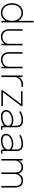

<svg xmlns="http://www.w3.org/2000/svg" viewBox="1758 -2524 778 4333"><g transform="rotate(90 2146.5 -358.0)"><path d="M270 11Q207 11 158 -21Q109 -53 81 -109.5Q53 -166 53 -239Q53 -312 81 -368.5Q109 -425 158 -457Q207 -489 270 -489Q332 -489 379 -458Q426 -427 452 -374V-727H486V0H452V-104Q426 -51 379 -20Q332 11 270 11ZM270 -23Q323 -23 364 -50Q405 -77 428.5 -126Q452 -175 452 -239Q452 -303 428.5 -351.5Q405 -400 364 -427Q323 -454 270 -454Q217 -454 175.5 -427Q134 -400 110.5 -351.5Q87 -303 87 -239Q87 -175 110.5 -126Q134 -77 175.5 -50Q217 -23 270 -23Z M811 11Q735 11 687.5 -38.5Q640 -88 640 -177V-478H674V-177Q674 -101 712 -62.5Q750 -24 811 -24Q858 -24 893.5 -43.5Q929 -63 949 -94.5Q969 -126 969 -161V-478H1004V-1H969V-74Q947 -38 905 -13.5Q863 11 811 11Z M1328 11Q1252 11 1204.5 -38.5Q1157 -88 1157 -177V-478H1191V-177Q1191 -101 1229 -62.5Q1267 -24 1328 -24Q1375 -24 1410.5 -43.5Q1446 -63 1466 -94.5Q1486 -126 1486 -161V-478H1521V-1H1486V-74Q1464 -38 1422 -13.5Q1380 11 1328 11Z M1683 0V-478H1719V-388Q1740 -432 1786 -461Q1832 -490 1890 -490Q1903 -490 1917.5 -488.5Q1932 -487 1942 -485V-451Q1935 -453 1919.5 -454Q1904 -455 1890 -455Q1842 -455 1803.5 -433Q1765 -411 1742 -375.5Q1719 -340 1719 -299V0Z M2018 0V-35L2328 -443H2039V-478H2371V-443L2061 -35H2373V0Z M2610 10Q2544 10 2504 -21Q2464 -52 2464 -112Q2464 -158 2497 -193.5Q2530 -229 2581.5 -249.5Q2633 -270 2688 -270Q2774 -270 2818 -229V-330Q2818 -382 2804 -408.5Q2790 -435 2760 -445Q2730 -455 2681 -455Q2641 -455 2591 -440.5Q2541 -426 2506 -405L2488 -434Q2526 -458 2580.5 -474Q2635 -490 2681 -490Q2770 -490 2811 -456Q2852 -422 2852 -330V-44Q2852 -25 2863.5 -22.5Q2875 -20 2912 -27V3Q2904 6 2890 8Q2876 10 2866 10Q2842 10 2832 3.5Q2822 -3 2820 -20Q2818 -37 2818 -67Q2795 -40 2760 -23Q2725 -6 2685.5 2Q2646 10 2610 10ZM2615 -24Q2669 -24 2716 -40.5Q2763 -57 2792 -88Q2821 -119 2818 -164Q2815 -199 2780 -217.5Q2745 -236 2689 -236Q2644 -236 2600.5 -220.5Q2557 -205 2528 -177Q2499 -149 2499 -111Q2499 -66 2532 -45Q2565 -24 2615 -24Z M3146 10Q3080 10 3040 -21Q3000 -52 3000 -112Q3000 -158 3033 -193.5Q3066 -229 3117.5 -249.5Q3169 -270 3224 -270Q3310 -270 3354 -229V-330Q3354 -382 3340 -408.5Q3326 -435 3296 -445Q3266 -455 3217 -455Q3177 -455 3127 -440.5Q3077 -426 3042 -405L3024 -434Q3062 -458 3116.5 -474Q3171 -490 3217 -490Q3306 -490 3347 -456Q3388 -422 3388 -330V-44Q3388 -25 3399.5 -22.5Q3411 -20 3448 -27V3Q3440 6 3426 8Q3412 10 3402 10Q3378 10 3368 3.5Q3358 -3 3356 -20Q3354 -37 3354 -67Q3331 -40 3296 -23Q3261 -6 3221.5 2Q3182 10 3146 10ZM3151 -24Q3205 -24 3252 -40.5Q3299 -57 3328 -88Q3357 -119 3354 -164Q3351 -199 3316 -217.5Q3281 -236 3225 -236Q3180 -236 3136.5 -220.5Q3093 -205 3064 -177Q3035 -149 3035 -111Q3035 -66 3068 -45Q3101 -24 3151 -24Z M3569 0V-478H3604V-394Q3621 -435 3660.5 -462.5Q3700 -490 3749 -490Q3812 -490 3850.5 -461Q3889 -432 3899 -380Q3916 -427 3953 -458.5Q3990 -490 4053 -490Q4130 -490 4171 -445Q4212 -400 4212 -305V0H4177V-305Q4177 -392 4143 -423.5Q4109 -455 4053 -455Q4010 -455 3977 -433Q3944 -411 3926 -377Q3908 -343 3908 -306V0H3873V-305Q3873 -392 3839 -423.5Q3805 -455 3749 -455Q3706 -455 3673 -432Q3640 -409 3622 -375.5Q3604 -342 3604 -308V0Z"/></g></svg>

Font: Zen Kaku Gothic Antique Light
Style: Regular
Weight: 300
Designer: Yoshimichi Ohira
Foundry: Positype
Version: Version 1.001